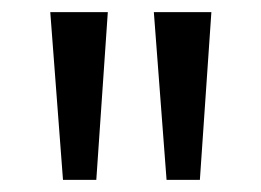

<svg xmlns="http://www.w3.org/2000/svg" viewBox="-20 -725 431 317"><path d="M84 -428 63 -705H158L139 -428ZM255 -428 234 -705H329L310 -428Z"/></svg>

Font: Nunito Sans 12pt ExtraLight 12pt
Style: Regular
Weight: 400
Version: Version 3.101;gftools[0.9.27]